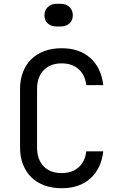

<svg xmlns="http://www.w3.org/2000/svg" viewBox="-20 -985 640 1015"><path d="M306 -730Q400 -730 457.5 -678.5Q515 -627 526 -535H436Q430 -589 395.5 -619.5Q361 -650 306 -650Q246 -650 211 -614Q176 -578 176 -515V-205Q176 -142 210.5 -106Q245 -70 306 -70Q361 -70 395.5 -100.5Q430 -131 436 -185H526Q515 -93 457.5 -41.5Q400 10 306 10Q255 10 214.5 -5Q174 -20 145.5 -48Q117 -76 101.5 -116Q86 -156 86 -205V-515Q86 -564 101.5 -604Q117 -644 145.5 -672Q174 -700 214.5 -715Q255 -730 306 -730ZM280 -965H300Q329 -965 347 -948Q365 -931 365 -904Q365 -877 347 -861Q329 -845 300 -845H280Q251 -845 233 -860.5Q215 -876 215 -904Q215 -931 233 -948Q251 -965 280 -965Z"/></svg>

Font: JetBrainsMono NF
Style: Regular
Weight: 400
Monospace: yes
Designer: Philipp Nurullin, Konstantin Bulenkov
Foundry: JetBrains
Version: Version 1.0.2; ttfautohint (v1.8.3)